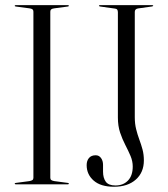

<svg xmlns="http://www.w3.org/2000/svg" viewBox="-20 -720 657 750"><path d="M176.5 -25.5Q176.5 -19.5 180.2 -16.8Q184 -14 192.5 -12.5L245 -5.5Q249 -5 249 -2.5Q249 -1.5 248.2 -0.8Q247.5 0 245.5 0H41.5Q39.5 0 38.5 -0.8Q37.5 -1.5 37.5 -2.5Q37.5 -5 42 -5.5L94.5 -12.5Q103 -14 106.8 -16.8Q110.5 -19.5 110.5 -25.5V-674.5Q110.5 -680.5 106.8 -683.5Q103 -686.5 94.5 -687.5L42 -694.5Q37.5 -695 37.5 -697.5Q37.5 -698.5 38.5 -699.2Q39.5 -700 41.5 -700H245.5Q247.5 -700 248.2 -699.2Q249 -698.5 249 -697.5Q249 -695 245 -694.5L192.5 -687.5Q184 -686.5 180.2 -683.5Q176.5 -680.5 176.5 -674.5ZM542 -93.5Q542 -46.5 510.5 -18.5Q479 9.5 425 9.5Q373.5 9.5 346 -14.5Q318.5 -38.5 318.5 -75Q318.5 -92 327.5 -102.8Q336.5 -113.5 354 -113.5Q367 -113.5 374.8 -102.5Q382.5 -91.5 382.5 -76V-49.5Q382.5 -25 393.2 -10.2Q404 4.5 431 4.5Q461.5 4.5 480 -14.8Q498.5 -34 498.5 -69.5Q498.5 -90.5 489.8 -111Q481 -131.5 469.5 -153.8Q458 -176 449.2 -202Q440.5 -228 440.5 -261V-672Q440.5 -679 437.8 -682.5Q435 -686 428.5 -686.5L371.5 -694.5Q368.5 -695 367.5 -695.8Q366.5 -696.5 366.5 -697.5Q366.5 -698.5 367.8 -699.2Q369 -700 370.5 -700H574.5Q576 -700 577.2 -699.2Q578.5 -698.5 578.5 -697.5Q578.5 -695.5 572.5 -694.5L519 -687Q513 -686 509.8 -682.8Q506.5 -679.5 506.5 -673.5V-262Q506.5 -236.5 511.8 -215.5Q517 -194.5 524.2 -175Q531.5 -155.5 536.8 -135.8Q542 -116 542 -93.5Z"/></svg>

Font: Fraunces 120pt Light
Style: Regular
Weight: 300
Version: Version 1.000;[b76b70a41]